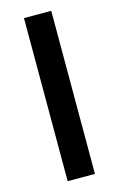

<svg xmlns="http://www.w3.org/2000/svg" viewBox="-110 -748 494 796"><g transform="rotate(-15 136.5 -350.0)"><path d="M78 -700H195V0H78Z"/></g></svg>

Font: Bai Jamjuree SemiBold
Style: Regular
Weight: 600
Version: Version 1.000; ttfautohint (v1.6)